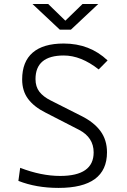

<svg xmlns="http://www.w3.org/2000/svg" viewBox="-20 -918 626 948"><path d="M269 9.8Q158.7 9.8 70.8 -24.9L79.6 -89.4Q183.6 -49.3 276.9 -49.3Q442.4 -49.3 442.4 -165.5Q442.4 -239.7 369.6 -277.3L205.1 -361.8Q148.4 -390.1 118.9 -429.4Q89.4 -468.8 89.4 -525.9Q89.4 -613.3 141.4 -658.2Q193.4 -703.1 294.4 -703.1Q423.3 -703.1 511.2 -619.6L467.3 -575.2Q379.9 -644 294.9 -644Q155.3 -644 155.3 -527.3Q155.3 -490.2 174.3 -465.3Q193.4 -440.4 230.5 -421.9L380.4 -346.2Q444.3 -314.5 476.3 -270.5Q508.3 -226.6 508.3 -166Q508.3 9.8 269 9.8ZM275.4 -771.5 140.1 -898.4H217.8L302.7 -815.9L387.7 -898.4H465.3L330.1 -771.5Z"/></svg>

Font: CaskaydiaCove NFP Light
Style: Regular
Weight: 300
Designer: Aaron Bell
Foundry: Saja Typeworks
Version: Version 2111.001; VTT 6.35;Nerd Fonts 3.1.1